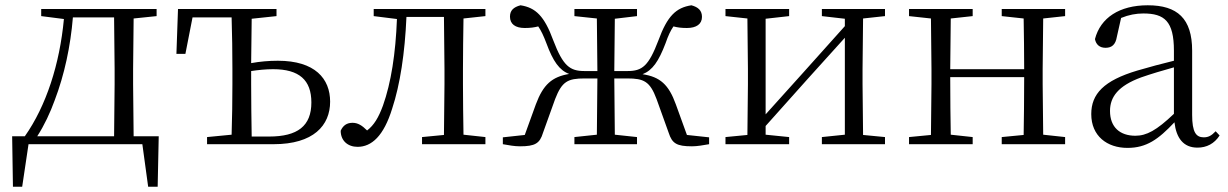

<svg xmlns="http://www.w3.org/2000/svg" viewBox="-20 -546 4650 727"><path d="M136 -485 222 -474C206 -303 155 -145 74 -30H26L29 161H64L88 0H519L541 161H577L581 -30H486L484 -227V-285L486 -476L573 -485V-512H136ZM412 -30H121C148 -72 170 -119 187 -166C224 -263 247 -371 256 -480H412L414 -285V-227Z M764 0H1016C1167 0 1230 -71 1230 -161C1230 -248 1173 -316 1032 -316C998 -316 964 -313 931 -307L933 -475L1027 -485V-512H654L648 -342H682L709 -480H857C859 -424 860 -340 860 -285V-227C860 -173 859 -91 857 -36L764 -27ZM931 -277C958 -281 986 -284 1014 -284C1113 -284 1159 -243 1159 -158C1159 -69 1107 -29 999 -29H933C932 -84 931 -170 931 -227Z M1660 0H1818V-27L1735 -36C1734 -91 1733 -173 1733 -227V-285C1733 -338 1734 -420 1735 -476L1818 -485V-512H1395V-485L1483 -474C1478 -344 1461 -233 1430 -146C1413 -100 1396 -72 1370 -52C1351 -71 1335 -81 1315 -81C1293 -81 1279 -71 1270 -51C1270 -13 1297 10 1334 10C1387 10 1433 -31 1465 -135C1495 -226 1513 -345 1519 -482H1661L1663 -285V-227L1661 -35L1578 -27V0Z M2155 -485 2240 -476 2242 -277H2193C2138 -277 2112 -296 2075 -393C2041 -486 2008 -517 1951 -526C1924 -519 1911 -506 1911 -483C1911 -455 1931 -440 1967 -440C1987 -440 2003 -442 2018 -446C2029 -430 2038 -411 2049 -382C2074 -314 2098 -280 2135 -266C2070 -255 2037 -226 2009 -151L1967 -35L1884 -26V0C1906 4 1928 8 1949 8C2006 8 2024 -3 2036 -43L2082 -171C2108 -238 2130 -249 2194 -249H2242L2240 -36L2155 -27V0H2392V-27L2308 -36L2306 -249H2355C2418 -249 2441 -238 2466 -171L2512 -43C2525 -3 2542 8 2600 8C2620 8 2642 4 2665 0V-26L2581 -35L2539 -151C2512 -226 2479 -255 2413 -265C2451 -280 2474 -314 2500 -382C2510 -411 2519 -430 2530 -446C2545 -442 2560 -440 2581 -440C2617 -440 2638 -455 2638 -482C2638 -506 2624 -519 2598 -526C2540 -517 2507 -486 2473 -393C2436 -296 2412 -277 2356 -277H2306L2308 -475L2392 -485V-512H2155Z M3092 -485 3179 -475V-447L3015 -264L2879 -113V-475L2968 -485V-512H2727V-485L2810 -476L2812 -285V-227L2810 -35L2727 -27V0H2968V-27L2879 -36V-69L3039 -248L3179 -403V-36L3092 -27V0H3331V-27L3248 -35L3246 -227V-285L3248 -476L3331 -485V-512H3092Z M3773 -485 3856 -476C3857 -422 3858 -343 3858 -284H3578L3580 -476L3663 -485V-512H3422V-485L3505 -476L3507 -285V-227L3505 -35L3422 -27V0H3663V-27L3580 -36C3579 -91 3578 -176 3578 -254H3858C3858 -176 3857 -91 3856 -35L3773 -27V0H4013V-27L3930 -36L3928 -227V-285L3930 -476L4013 -485V-512H3773Z M4514 13C4549 13 4578 -2 4598 -33L4583 -49C4567 -32 4555 -26 4538 -26C4509 -26 4494 -45 4494 -111V-354C4494 -476 4438 -526 4326 -526C4219 -526 4147 -479 4126 -398C4130 -377 4144 -365 4166 -365C4189 -365 4204 -376 4209 -407L4225 -478C4254 -490 4282 -495 4309 -495C4389 -495 4425 -466 4425 -354V-316C4380 -305 4331 -292 4287 -279C4159 -241 4112 -190 4112 -114C4112 -31 4172 14 4249 14C4321 14 4366 -18 4427 -83C4434 -23 4461 13 4514 13ZM4425 -115C4359 -52 4321 -32 4279 -32C4221 -32 4183 -64 4183 -126C4183 -179 4214 -221 4301 -253C4338 -266 4382 -279 4425 -291Z"/></svg>

Font: Source Han Serif CN Light
Style: Regular
Weight: 300
Designer: Ryoko NISHIZUKA 西塚涼子 (kana & ideographs); Frank Grießhammer (Latin, Greek & Cyrillic); Wenlong ZHANG 张文龙 (bopomofo); San
Foundry: Adobe
Version: Version 2.003;hotconv 1.1.1;makeotfexe 2.6.0